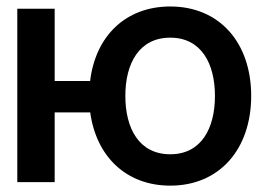

<svg xmlns="http://www.w3.org/2000/svg" viewBox="-20 -573 861 604"><path d="M152 -545.5H34.4V0H152V-219.5H263.8C282.7 -80.6 377.1 11 515.6 11C670.5 11 770.2 -103.7 770.2 -271.3C770.2 -438.9 670.5 -552.6 515.6 -552.6C375.4 -552.6 280.5 -459.9 263.5 -318.2H152ZM374.3 -271.3C374.3 -372.9 417.3 -454.5 515.6 -454.5C613.6 -454.5 656.2 -372.5 656.2 -271.3C656.2 -169.7 613.6 -87.7 515.6 -87.7C417.3 -87.7 374.3 -169.4 374.3 -271.3Z"/></svg>

Font: Magic Ui Pro Semi Bold
Style: Regular
Weight: 600
Designer: Stefan Endress, Andreas Faust
Version: Version 1.000;FEAKit 1.0